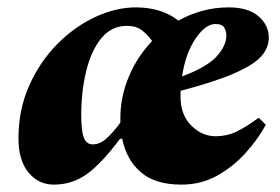

<svg xmlns="http://www.w3.org/2000/svg" viewBox="-20 -490 758 520"><path d="M126 10Q84 10 57 -23Q30 -56 30 -115Q30 -193 59 -258Q88 -323 135 -370.5Q182 -418 238 -444Q294 -470 348 -470Q382 -470 411.5 -461Q441 -452 463 -434Q493 -451 527.5 -460.5Q562 -470 600 -470Q652 -470 680 -446Q708 -422 708 -388Q708 -361 688 -338Q668 -315 616 -292Q564 -269 469 -244Q469 -236 469 -227Q469 -179 498 -150Q527 -121 564 -121Q594 -121 619.5 -133Q645 -145 679 -170H682L700 -152Q678 -112 644.5 -75Q611 -38 567.5 -14Q524 10 471 10Q401 10 362 -23Q323 -56 311 -114H305Q254 -46 214.5 -18Q175 10 126 10ZM563 -425Q537 -425 510 -386Q483 -347 473 -283Q540 -308 566.5 -337Q593 -366 593 -394Q593 -405 587.5 -415Q582 -425 563 -425ZM231 -99Q251 -99 269 -115.5Q287 -132 306 -158Q306 -161 306 -164Q306 -167 306 -171Q306 -227 328.5 -281.5Q351 -336 392 -379Q379 -397 363.5 -408.5Q348 -420 324 -420Q282 -420 254.5 -386.5Q227 -353 213.5 -297.5Q200 -242 200 -178Q200 -136 207 -117.5Q214 -99 231 -99Z"/></svg>

Font: Spectral ExtraBold
Style: Italic
Weight: 800
Italic angle: -10°
Designer: Jean-Baptiste Levee
Foundry: Production Type
Version: Version 2.001